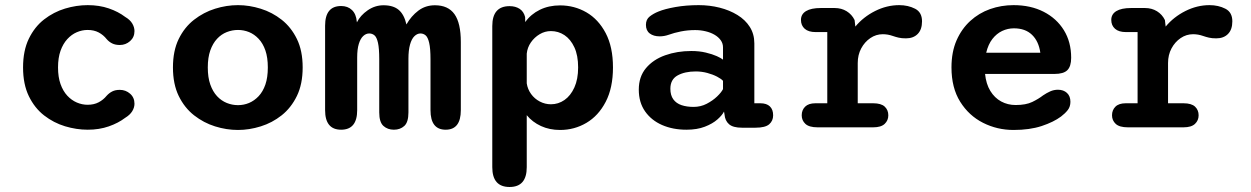

<svg xmlns="http://www.w3.org/2000/svg" viewBox="-20 -508 4992 766"><path d="M330 9.5Q285 9.5 239.5 -4.2Q194 -18 156 -47.5Q118 -77 95 -124.5Q72 -172 72 -239Q72 -306 95 -353.5Q118 -401 156 -430.5Q194 -460 239.5 -473.8Q285 -487.5 330 -487.5Q376 -487.5 414 -474.5Q452 -461.5 479.5 -440.5Q499 -429 507.8 -414Q516.5 -399 516.5 -384Q516.5 -359.5 499 -344Q481.5 -328.5 458 -328.5Q440 -328.5 427.5 -334.8Q415 -341 405.5 -352Q392.5 -368.5 373.8 -378.5Q355 -388.5 329.5 -388.5Q307.5 -388.5 286.5 -379.5Q265.5 -370.5 248.5 -352Q231.5 -333.5 221.5 -305.5Q211.5 -277.5 211.5 -239Q211.5 -200.5 221.5 -172.5Q231.5 -144.5 248.5 -126.2Q265.5 -108 286.5 -99Q307.5 -90 329.5 -90Q355 -90 373.8 -100Q392.5 -110 405.5 -126Q415.5 -137 427.8 -143.2Q440 -149.5 458 -149.5Q481.5 -149.5 499 -134.2Q516.5 -119 516.5 -94Q516.5 -79 507.5 -64.2Q498.5 -49.5 479.5 -38Q452 -17 414 -3.8Q376 9.5 330 9.5Z M929.5 10.5Q883.5 10.5 838 -3.8Q792.5 -18 754.2 -48Q716 -78 693 -125.2Q670 -172.5 670 -239Q670 -305.5 693 -352.5Q716 -399.5 754.2 -429.2Q792.5 -459 838 -473.2Q883.5 -487.5 929.5 -487.5Q974.5 -487.5 1020.2 -473.2Q1066 -459 1103.8 -429.2Q1141.5 -399.5 1164.5 -352.5Q1187.5 -305.5 1187.5 -239Q1187.5 -172.5 1164.5 -125.2Q1141.5 -78 1103.8 -48Q1066 -18 1020.2 -3.8Q974.5 10.5 929.5 10.5ZM929.5 -88.5Q952.5 -88.5 973.5 -97.2Q994.5 -106 1011.8 -124.2Q1029 -142.5 1038.8 -170.8Q1048.5 -199 1048.5 -239Q1048.5 -278.5 1038.8 -306.8Q1029 -335 1011.8 -353.2Q994.5 -371.5 973.5 -380Q952.5 -388.5 929.5 -388.5Q906.5 -388.5 884.8 -380Q863 -371.5 846 -353.2Q829 -335 819 -306.8Q809 -278.5 809 -239Q809 -199 819 -170.8Q829 -142.5 846 -124.2Q863 -106 884.8 -97.2Q906.5 -88.5 929.5 -88.5Z M1551.5 9.5Q1526.5 9.5 1509.8 -5.5Q1493 -20.5 1493 -59.5V-271.5Q1493 -315 1488 -337.2Q1483 -359.5 1474 -367Q1465 -374.5 1453 -374.5Q1440 -374.5 1429 -364.2Q1418 -354 1411.5 -332.8Q1405 -311.5 1405 -278.5V-68.5Q1405 9.5 1341 9.5Q1277 9.5 1277 -68.5V-405.5Q1277 -484 1341 -484Q1367.5 -484 1384.2 -468Q1401 -452 1403.5 -421.5L1404 -419Q1417.5 -446.5 1446.8 -466.8Q1476 -487 1510 -487Q1549 -487 1570.8 -468.5Q1592.5 -450 1601.5 -410.5Q1620.5 -444 1649 -465.5Q1677.5 -487 1715 -487Q1768 -487 1793.2 -451.5Q1818.5 -416 1818.5 -340.5V-68.5Q1818.5 9.5 1758 9.5Q1697.5 9.5 1697.5 -68.5V-271.5Q1697.5 -315 1692.2 -337.2Q1687 -359.5 1678 -367Q1669 -374.5 1657.5 -374.5Q1644.5 -374.5 1633.2 -363.5Q1622 -352.5 1615.8 -330Q1609.5 -307.5 1609.5 -273.5V-59.5Q1609.5 -20.5 1593 -5.5Q1576.5 9.5 1551.5 9.5Z M1944 -404Q1944 -483.5 2013 -483.5Q2036.5 -483.5 2053 -472.8Q2069.5 -462 2075 -440L2075.5 -420Q2098 -451.5 2133.8 -469Q2169.5 -486.5 2214.5 -486.5Q2271.5 -486.5 2319.5 -458.8Q2367.5 -431 2396.5 -375.8Q2425.5 -320.5 2425.5 -239Q2425.5 -157.5 2396.5 -101.8Q2367.5 -46 2319.5 -17.8Q2271.5 10.5 2214.5 10.5Q2172.5 10.5 2138.2 -5.2Q2104 -21 2081.5 -48.5V159Q2081.5 238 2013 238Q1944 238 1944 159ZM2081.5 -175.5Q2085 -152 2098.8 -133Q2112.5 -114 2133.5 -103Q2154.5 -92 2178 -92Q2207.5 -92 2232 -109Q2256.5 -126 2271.5 -159Q2286.5 -192 2286.5 -239Q2286.5 -287 2271.5 -319.2Q2256.5 -351.5 2232 -367.8Q2207.5 -384 2178 -384Q2154 -384 2133 -371.5Q2112 -359 2098 -338.8Q2084 -318.5 2081.5 -294Z M2940 1.5Q2904.5 1.5 2888.5 -12.5Q2872.5 -26.5 2870.5 -51.5L2868.5 -63Q2861.5 -48.5 2842.2 -31.5Q2823 -14.5 2792 -2.5Q2761 9.5 2718.5 9.5Q2664.5 9.5 2621.5 -9.2Q2578.5 -28 2553.5 -63.8Q2528.5 -99.5 2528.5 -150.5Q2528.5 -202 2557.2 -236.2Q2586 -270.5 2633.8 -287.5Q2681.5 -304.5 2738 -304.5Q2770 -304.5 2796 -298.2Q2822 -292 2839.8 -284Q2857.5 -276 2864.5 -270V-319Q2864.5 -335 2855.2 -347.8Q2846 -360.5 2830.5 -369.5Q2815 -378.5 2795 -383.2Q2775 -388 2753.5 -388Q2723.5 -388 2696.2 -382.5Q2669 -377 2648.5 -369.5Q2638.5 -366 2629.5 -364.5Q2620.5 -363 2611.5 -363Q2587.5 -363 2572.2 -374.5Q2557 -386 2557 -409Q2557 -430.5 2572 -442.2Q2587 -454 2607 -462Q2632.5 -472.5 2675 -480Q2717.5 -487.5 2767.5 -487.5Q2811 -487.5 2850.8 -477.5Q2890.5 -467.5 2922 -448.2Q2953.5 -429 2971.5 -400.5Q2989.5 -372 2989.5 -335V-96H3013.5Q3038.5 -96 3051.5 -83.5Q3064.5 -71 3064.5 -48Q3064.5 -26 3048.8 -12.2Q3033 1.5 2994 1.5ZM2864.5 -185.5Q2857.5 -193.5 2840.8 -202.2Q2824 -211 2801.8 -217Q2779.5 -223 2756 -223Q2712 -223 2683.2 -207Q2654.5 -191 2654.5 -154Q2654.5 -128 2666.2 -111.8Q2678 -95.5 2699 -88.5Q2720 -81.5 2747 -81.5Q2775.5 -81.5 2799.5 -94Q2823.5 -106.5 2840.8 -123Q2858 -139.5 2864.5 -152.5Z M3402 -96H3463.5Q3495.5 -96 3509.8 -82.5Q3524 -69 3524 -48Q3524 -27.5 3509.5 -13.8Q3495 0 3463.5 0H3242Q3208 0 3193.2 -13.8Q3178.5 -27.5 3178.5 -48Q3178.5 -69 3192.2 -82.5Q3206 -96 3233 -96H3280.5V-380H3234Q3205.5 -380 3190.5 -393.2Q3175.5 -406.5 3175.5 -428.5Q3175.5 -451.5 3195.8 -463.8Q3216 -476 3254.5 -476H3310Q3337 -476 3357.8 -463.2Q3378.5 -450.5 3389.5 -428L3392.5 -402Q3424.5 -440.5 3471.2 -464Q3518 -487.5 3567.5 -487.5Q3603 -487.5 3630.8 -473.2Q3658.5 -459 3658.5 -423Q3658.5 -390 3641.2 -372.5Q3624 -355 3594.5 -355Q3577 -355 3565.2 -357.8Q3553.5 -360.5 3542 -364.5Q3532 -368 3522 -369.8Q3512 -371.5 3502 -371.5Q3475 -371.5 3452.2 -356Q3429.5 -340.5 3415.8 -314.8Q3402 -289 3402 -256.5Z M4023.5 10.5Q3958.5 10.5 3902 -18Q3845.5 -46.5 3810.8 -102Q3776 -157.5 3776 -239Q3776 -300.5 3796.2 -346.8Q3816.5 -393 3851 -424.5Q3885.5 -456 3930 -471.8Q3974.5 -487.5 4023.5 -487.5Q4092 -487.5 4143.8 -461Q4195.5 -434.5 4224.5 -387.5Q4253.5 -340.5 4253.5 -277.5Q4253.5 -243 4238.2 -228Q4223 -213 4187 -213H3910Q3914 -173 3931 -145.2Q3948 -117.5 3974.2 -103.2Q4000.5 -89 4032 -89Q4073 -89 4098.2 -101.2Q4123.5 -113.5 4141.5 -127.5Q4155.5 -137 4170 -143.5Q4184.5 -150 4201 -150Q4223 -150 4236.8 -137.2Q4250.5 -124.5 4250.5 -102Q4250.5 -82.5 4240 -69Q4229.5 -55.5 4213 -43Q4183.5 -21 4135.8 -5.2Q4088 10.5 4023.5 10.5ZM3914.5 -297.5H4130.5Q4124 -343.5 4097.2 -369.2Q4070.5 -395 4025 -395Q4000.5 -395 3978.2 -384.5Q3956 -374 3939.2 -352.5Q3922.5 -331 3914.5 -297.5Z M4640 -96H4701.5Q4733.5 -96 4747.8 -82.5Q4762 -69 4762 -48Q4762 -27.5 4747.5 -13.8Q4733 0 4701.5 0H4480Q4446 0 4431.2 -13.8Q4416.5 -27.5 4416.5 -48Q4416.5 -69 4430.2 -82.5Q4444 -96 4471 -96H4518.5V-380H4472Q4443.5 -380 4428.5 -393.2Q4413.5 -406.5 4413.5 -428.5Q4413.5 -451.5 4433.8 -463.8Q4454 -476 4492.5 -476H4548Q4575 -476 4595.8 -463.2Q4616.5 -450.5 4627.5 -428L4630.5 -402Q4662.5 -440.5 4709.2 -464Q4756 -487.5 4805.5 -487.5Q4841 -487.5 4868.8 -473.2Q4896.5 -459 4896.5 -423Q4896.5 -390 4879.2 -372.5Q4862 -355 4832.5 -355Q4815 -355 4803.2 -357.8Q4791.5 -360.5 4780 -364.5Q4770 -368 4760 -369.8Q4750 -371.5 4740 -371.5Q4713 -371.5 4690.2 -356Q4667.5 -340.5 4653.8 -314.8Q4640 -289 4640 -256.5Z"/></svg>

Font: Sono ExtraLight Monospace SemiBold
Style: Regular
Weight: 600
Version: Version 2.112